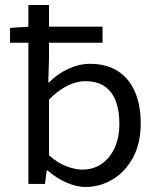

<svg xmlns="http://www.w3.org/2000/svg" viewBox="-20 -732 640 764"><path d="M320 12Q285 12 244.5 -5.5Q204 -23 169 -54H166L159 0H93V-712H175V-495L172 -404H175Q208 -438 251.5 -458Q295 -478 338 -478Q404 -478 449 -449Q494 -420 517 -366.5Q540 -313 540 -241Q540 -161 509 -104.5Q478 -48 428 -18Q378 12 320 12ZM307 -57Q350 -57 383 -79Q416 -101 435.5 -142Q455 -183 455 -240Q455 -291 441 -329Q427 -367 397 -388Q367 -409 318 -409Q286 -409 249.5 -391.5Q213 -374 175 -336V-114Q210 -83 245.5 -70Q281 -57 307 -57ZM20 -562V-621L97 -626H388V-562Z"/></svg>

Font: Source Code Pro
Style: Regular
Weight: 400
Monospace: yes
Designer: Paul D. Hunt, Teo Tuominen
Foundry: Adobe Systems Incorporated
Version: Version 1.018;hotconv 1.0.116;makeotfexe 2.5.65601